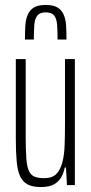

<svg xmlns="http://www.w3.org/2000/svg" viewBox="-20 -749 370 777"><path d="M146 8Q112 8 92 -2.5Q72 -13 61.5 -35.5Q51 -58 47.5 -96Q44 -134 44 -188V-510H84V-196Q84 -142 86.5 -108.5Q89 -75 97 -57.5Q105 -40 120 -34Q135 -28 159 -28Q191 -28 207.5 -44.5Q224 -61 232 -90.5Q240 -120 241.5 -160.5Q243 -201 243 -247V-510H283V0H251L247 -71H242Q238 -50 228 -32Q218 -14 198.5 -3Q179 8 146 8ZM165 -729Q196 -729 213 -718.5Q230 -708 238 -689Q246 -670 247.5 -645Q249 -620 249 -589H213Q213 -625 211 -649.5Q209 -674 199 -686.5Q189 -699 165 -699Q142 -699 131.5 -686.5Q121 -674 119 -649.5Q117 -625 117 -589H81Q81 -620 82.5 -645Q84 -670 92 -689Q100 -708 117 -718.5Q134 -729 165 -729Z"/></svg>

Font: Saira UltraCondensed ExtraLight
Style: Regular
Weight: 250
Width: 1
Designer: Hector Gatti with collaboration of the Omnibus-Type team
Foundry: Omnibus-Type
Version: Version 1.101